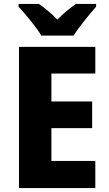

<svg xmlns="http://www.w3.org/2000/svg" viewBox="-20 -951 551 971"><path d="M189 -771H352C379 -814 434 -881 466 -917V-931H364C334 -910 302 -885 270 -852C238 -885 207 -910 177 -931H74V-917C108 -881 164 -813 189 -771ZM462 0V-137H240V-303H446V-438H240V-579H462V-714H76V0Z"/></svg>

Font: Noto Sans Thai SemCond ExtBd
Style: Regular
Weight: 800
Width: 4
Designer: Monotype Design Team
Foundry: Monotype Imaging Inc.
Version: Version 2.002